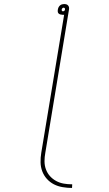

<svg xmlns="http://www.w3.org/2000/svg" viewBox="-20 -755 540 949"><path d="M336 174Q313 174 289.5 170Q266 166 246.5 156Q227 146 212 129.5Q197 113 189 92Q181 71 180.5 47.5Q180 24 184 0L297 -682H289Q284 -682 278.5 -683.5Q273 -685 269.5 -688.5Q266 -692 265.5 -697.5Q265 -703 266 -708Q267 -714 269.5 -719Q272 -724 276.5 -728Q281 -732 286.5 -733.5Q292 -735 297 -735Q303 -735 308 -733.5Q313 -732 316.5 -728Q320 -724 321 -719Q322 -714 321 -708L204 0Q200 21 200 42Q200 63 207 82Q214 101 227 115.5Q240 130 257.5 139.5Q275 149 295 152.5Q315 156 337 156ZM291 -699Q294 -699 297 -701Q300 -703 301 -706V-708Q302 -712 300 -714.5Q298 -717 294 -717Q291 -717 288.5 -714.5Q286 -712 285 -708Q284 -705 286 -702Q288 -699 291 -699Z"/></svg>

Font: Iosevka Term Curly Thin
Style: Italic
Weight: 100
Italic angle: -9°
Designer: Belleve Invis
Foundry: Belleve Invis
Version: Version 32.3.0